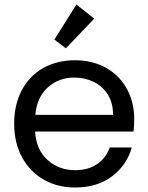

<svg xmlns="http://www.w3.org/2000/svg" viewBox="-20 -825 660 854"><path d="M577 -295Q577 -269 574 -240H136Q141 -159 191.5 -113.5Q242 -68 314 -68Q373 -68 412.5 -95.5Q452 -123 468 -169H566Q544 -90 478 -40.5Q412 9 314 9Q236 9 174.5 -26Q113 -61 78 -125.5Q43 -190 43 -275Q43 -360 77 -424Q111 -488 172.5 -522.5Q234 -557 314 -557Q392 -557 452 -523Q512 -489 544.5 -429.5Q577 -370 577 -295ZM483 -314Q483 -366 460 -403.5Q437 -441 397.5 -460.5Q358 -480 310 -480Q241 -480 192.5 -436Q144 -392 137 -314ZM222 -649 320 -805 399 -742 273 -610Z"/></svg>

Font: Fz Poppins
Style: Regular
Weight: 400
Designer: Ninad Kale (Devanagari), Jonny Pinhorn (Latin)
Foundry: Indian Type Foundry
Version: Vit hóa bi Vntype.Com & FontZin.Com